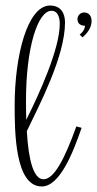

<svg xmlns="http://www.w3.org/2000/svg" viewBox="-20 -696 351 694"><path d="M215 -615C215 -648 200 -676 161 -676C79 -676 33 -494 33 -316C33 -220 34 -22 131 -22C196 -22 244 -144 275 -234L256 -239C214 -123 176 -48 137 -48C102 -48 83 -115 77 -222C122 -316 215 -492 215 -615ZM74 -334C74 -522 116 -657 166 -657C191 -657 196 -629 196 -610C196 -520 124 -361 75 -263C74 -285 74 -309 74 -334ZM278 -561C294 -574 311 -595 311 -620C311 -638 301 -651 284 -651C271 -651 260 -640 260 -627C260 -610 272 -603 287 -603C287 -593 281 -581 268 -571Z"/></svg>

Font: Clicker Script
Style: Regular
Weight: 400
Designer: Astigmatic (AOETI)
Foundry: Astigmatic (AOETI)
Version: Version 1.000